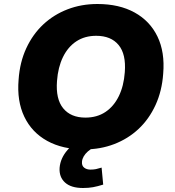

<svg xmlns="http://www.w3.org/2000/svg" viewBox="-20 -736 876 960"><path d="M402 11Q293 11 216 -31.5Q139 -74 101.5 -152.5Q64 -231 73 -338Q79 -425 111.5 -495Q144 -565 196.5 -614Q249 -663 318 -689.5Q387 -716 467 -716Q576 -716 653 -673.5Q730 -631 767.5 -553Q805 -475 796 -368Q790 -281 757.5 -210.5Q725 -140 672.5 -91Q620 -42 551 -15.5Q482 11 402 11ZM407 -148Q465 -148 507 -176Q549 -204 574 -255Q599 -306 604 -375Q611 -465 573 -511Q535 -557 461 -557Q404 -557 362 -529.5Q320 -502 295 -451Q270 -400 265 -331Q258 -241 296 -194.5Q334 -148 407 -148ZM395 204Q335 204 305 176.5Q275 149 278 103Q282 55 317.5 14Q353 -27 406 -48L452 0Q433 9 419.5 21Q406 33 398.5 46Q391 59 390 72Q388 92 400.5 102Q413 112 432 112Q448 112 460 109.5Q472 107 488 102L496 187Q467 196 445 200Q423 204 395 204Z"/></svg>

Font: Nunito Sans 9pt Black
Style: Italic
Weight: 900
Italic angle: -9°
Version: Version 3.101;gftools[0.9.27]